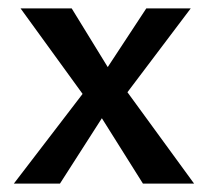

<svg xmlns="http://www.w3.org/2000/svg" viewBox="-20 -438 495 458"><path d="M13 0 177 -214 29 -418H151L237 -278L329 -418H435L284 -218L443 0H321L223 -156L123 0Z"/></svg>

Font: Ysabeau SemiBold
Style: Regular
Weight: 600
Designer: Christian Thalmann (Catharsis Fonts)
Version: Version 2.000;gftools[0.9.27.dev2+g8671c4b]